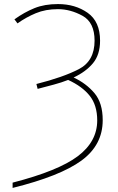

<svg xmlns="http://www.w3.org/2000/svg" viewBox="-20 -744 582 944"><path d="M42 180Q276 122 380.5 45.5Q485 -31 485 -153Q485 -238 444.5 -286Q404 -334 342 -363Q402 -391 437 -433Q472 -475 472 -544Q472 -638 411 -681Q350 -724 265 -724Q199 -724 149.5 -704Q100 -684 51 -649L66 -629Q108 -659 156 -679Q204 -699 265 -699Q326 -699 385.5 -666.5Q445 -634 445 -544Q445 -444 367.5 -404Q290 -364 159 -331L165 -307Q207 -318 244.5 -328Q282 -338 315 -351Q385 -319 421.5 -272.5Q458 -226 458 -152Q458 -48 362.5 24Q267 96 42 154Z"/></svg>

Font: Noto Sans UI Thin
Style: Regular
Weight: 250
Designer: Monotype Design Team
Foundry: Monotype Imaging Inc.
Version: Version 1.901